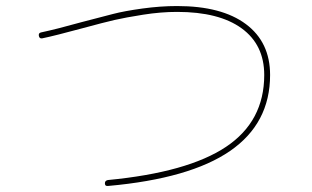

<svg xmlns="http://www.w3.org/2000/svg" viewBox="-20 -650 1040 639"><path d="M121.1 -522.5Q111.3 -520.5 109.4 -530.3Q107.4 -540 116.2 -542Q170.9 -553.7 251 -576.2Q318.4 -593.8 356 -603.5Q393.6 -613.3 453.6 -621.6Q513.7 -629.9 569.3 -629.9Q717.8 -629.9 798.3 -569.8Q878.9 -509.8 878.9 -400.4Q878.9 -239.3 745.6 -147.5Q612.3 -55.7 340.8 -31.2Q329.1 -29.3 329.1 -40Q329.1 -48.8 338.9 -50.8Q604.5 -76.2 731.9 -161.1Q859.4 -246.1 859.4 -400.4Q859.4 -501 784.2 -555.7Q709 -610.4 569.3 -610.4Q515.6 -610.4 456.5 -601.1Q397.5 -591.8 361.3 -583.5Q325.2 -575.2 256.8 -556.6Q163.1 -531.2 121.1 -522.5Z"/></svg>

Font: Rounded-L Mgen+ 2m thin
Style: Regular
Weight: 100
Designer: [Source Han Sans]
Ryoko NISHIZUKA  (kana & ideographs); Paul D. Hunt (Latin, Greek & Cyrillic); Wenlong ZHANG  (bopomofo
Version: Version 1.059.20150602